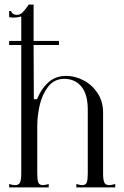

<svg xmlns="http://www.w3.org/2000/svg" viewBox="-20 -820 544 840"><path d="M459 -10Q467 -10 484 -15V0H314V-15Q331 -10 339 -10Q355 -10 359.5 -22Q364 -34 364 -60V-340Q364 -408 336 -441.5Q308 -475 261 -475Q217 -475 190.5 -440.5Q164 -406 153.5 -359Q143 -312 143 -269V-60Q143 -34 147.5 -22Q152 -10 168 -10Q176 -10 193 -15V0H20V-15Q37 -10 45 -10Q63 -10 68 -22.5Q73 -35 73 -60V-623H20V-641H73V-748Q58 -743 41 -743Q34 -743 20 -745V-772H29Q29 -765 36.5 -760Q44 -755 54 -755Q68 -755 79 -766Q90 -777 106 -800H127V-641H238V-623H127L128 -386H142Q160 -431 191.5 -459.5Q223 -488 270 -488Q308 -488 345.5 -468.5Q383 -449 407 -412.5Q431 -376 431 -328V-60Q431 -35 436 -22.5Q441 -10 459 -10Z"/></svg>

Font: Viaoda Libre
Style: Regular
Weight: 400
Designer: Gydient
Version: Version 2.000